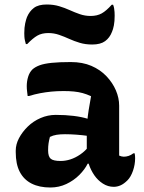

<svg xmlns="http://www.w3.org/2000/svg" viewBox="-20 -824 640 854"><path d="M510 -354Q510 -332 510 -310Q510 -288 510 -266.5Q510 -245 510 -223Q510 -201 510 -179Q510 -167 510 -155.5Q510 -144 510 -132Q514 -130 520 -128.5Q526 -127 530 -127Q541 -127 552 -130.5Q563 -134 573 -142H579Q580 -136 580.5 -131.5Q581 -127 581 -120Q581 -92 571.5 -64.5Q562 -37 547 -22Q531 -6 516 0.5Q501 7 486 7Q460 7 437.5 -7.5Q415 -22 399.5 -44.5Q384 -67 375 -94Q366 -121 366 -145Q366 -168 366 -190.5Q366 -213 366 -233Q366 -257 368 -282Q370 -307 374.5 -335Q379 -363 385 -396Q366 -405 347.5 -410Q329 -415 308.5 -417Q288 -419 263 -419Q233 -419 208 -416.5Q183 -414 159 -409.5Q135 -405 109 -397H103Q102 -406 100.5 -417.5Q99 -429 99 -441Q99 -462 105 -482Q111 -502 124 -515Q136 -526 156 -533.5Q176 -541 210 -544.5Q244 -548 295 -548Q347 -548 386.5 -531Q426 -514 453.5 -485Q481 -456 495.5 -422Q510 -388 510 -354ZM194 -155Q194 -128 205.5 -118Q217 -108 250 -108Q271 -108 293 -115Q315 -122 337 -137Q359 -152 379 -177L385 -96H370Q357 -70 332.5 -45.5Q308 -21 275 -5.5Q242 10 204 10Q155 10 120.5 -7.5Q86 -25 68 -59.5Q50 -94 50 -147V-154Q50 -182 64.5 -209.5Q79 -237 103.5 -261Q128 -285 160.5 -299Q193 -313 228 -313Q271 -313 307.5 -308.5Q344 -304 371 -295.5Q398 -287 409 -276Q415 -271 420 -262Q425 -253 428 -240Q431 -227 431 -208Q404 -215 375.5 -219Q347 -223 320 -225Q293 -227 269 -227Q248 -227 232 -224.5Q216 -222 202 -215Q198 -200 196 -186.5Q194 -173 194 -157ZM383 -753Q412 -753 432.5 -764.5Q453 -776 477 -803H483Q486 -796 487.5 -787.5Q489 -779 489.5 -770.5Q490 -762 490 -754Q490 -729 486.5 -711Q483 -693 478 -682Q468 -656 447.5 -641Q427 -626 390 -626Q360 -626 335 -633.5Q310 -641 288 -651Q266 -661 243 -669Q220 -677 195 -677Q166 -677 146 -665.5Q126 -654 101 -628H95Q93 -635 91 -643.5Q89 -652 88.5 -660.5Q88 -669 88 -676Q88 -702 92 -720Q96 -738 100 -748Q111 -774 131 -789Q151 -804 188 -804Q218 -804 243 -796.5Q268 -789 290 -779Q312 -769 335 -761Q358 -753 383 -753Z"/></svg>

Font: Recursive Casual
Style: Bold
Weight: 700
Version: Version 1.085